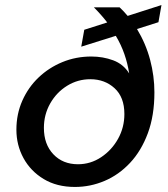

<svg xmlns="http://www.w3.org/2000/svg" viewBox="-20 -729 666 761"><path d="M277 12Q205 12 153 -19.5Q101 -51 73 -102.5Q45 -154 45 -215Q45 -277 68.5 -330Q92 -383 133 -422Q174 -461 227.5 -483Q281 -505 342 -505Q388 -505 428.5 -490Q469 -475 492 -438Q486 -477 473 -514.5Q460 -552 439 -587L302 -544L314 -611L405 -640Q381 -671 352 -700H454Q471 -684 486 -666L620 -709L608 -641L523 -614Q558 -556 575 -492Q592 -428 592 -363Q592 -271 566 -201Q540 -131 495.5 -83.5Q451 -36 394.5 -12Q338 12 277 12ZM289 -78Q339 -78 381 -106Q423 -134 448 -179Q473 -224 473 -277Q473 -344 434 -379.5Q395 -415 338 -415Q288 -415 246 -389Q204 -363 179 -319Q154 -275 154 -222Q154 -157 191.5 -117.5Q229 -78 289 -78Z"/></svg>

Font: Ultramarine Medium
Style: Italic
Weight: 500
Italic angle: -10°
Designer: Colophon Foundry, Jonny Pinhorn
Foundry: Colophon Foundry
Version: Version 1.200; ttfautohint (v1.8.3)